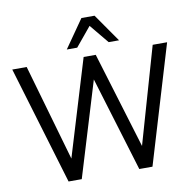

<svg xmlns="http://www.w3.org/2000/svg" viewBox="-98 -1050 1159 1150"><g transform="rotate(-10 481.0 -475.5)"><path d="M290.5 -49.4 241.6 -49.7 444.6 -718.8H518.3L721.9 -49.7L672.4 -49.4L864.6 -718.8H952.3L736.6 0H656.4L452.8 -669.7H510.1L306.5 0H226.3L10.6 -718.8H98.3ZM472 -950.8H551.9L670.9 -780.3H607.7L512 -896.1L416.3 -780.3H353Z"/></g></svg>

Font: Min Sans VF VF
Style: Regular
Weight: 400
Designer: Jinseong-Kim, NotoSansCJK, Nunito
Foundry: Jinseong-Kim
Version: Version 1.420;Glyphs 3.1.2 (3151)